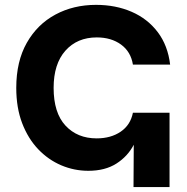

<svg xmlns="http://www.w3.org/2000/svg" viewBox="-20 -758 758 778"><path d="M337.9 -65.9Q280.8 -65.9 228.3 -88.1Q175.8 -110.4 134.8 -153.3Q93.8 -196.3 69.8 -258.8Q45.9 -321.3 45.9 -401.9Q45.9 -509.3 88.6 -584.5Q131.3 -659.7 204.6 -699Q277.8 -738.3 369.1 -738.3Q448.7 -738.3 513.4 -710.2Q578.1 -682.1 619.1 -627.9Q660.2 -573.7 669.4 -496.1H518.6Q510.3 -548.3 470.5 -577.4Q430.7 -606.4 372.1 -606.4Q293 -606.4 245.1 -552.7Q197.3 -499 197.3 -401.9Q197.3 -300.8 245.4 -249Q293.5 -197.3 371.6 -197.3Q429.2 -197.3 469 -224.4Q508.8 -251.5 518.6 -301.3H667V0H521L522 -171.4Q497.6 -124.5 451.7 -95.2Q405.8 -65.9 337.9 -65.9Z"/></svg>

Font: Inter
Style: Bold
Weight: 700
Designer: Rasmus Andersson
Foundry: rsms
Version: Version 4.001;git-9221beed3